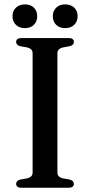

<svg xmlns="http://www.w3.org/2000/svg" viewBox="-20 -878 421 898"><path d="M248.5 -71Q248.5 -60 255 -53.5Q261.5 -47 273.5 -44L306.5 -38Q325.5 -33 325.5 -18Q325.5 -10 319.8 -5Q314 0 301 0H80Q67.5 0 61.5 -5Q55.5 -10 55.5 -18Q55.5 -33 74.5 -38L107.5 -44Q119.5 -47 126 -53.5Q132.5 -60 132.5 -71V-629Q132.5 -640 126 -646.5Q119.5 -653 107.5 -656L74.5 -662Q55.5 -667 55.5 -682Q55.5 -690.5 61.5 -695.2Q67.5 -700 80 -700H301Q314 -700 319.8 -695.2Q325.5 -690.5 325.5 -682Q325.5 -667 306.5 -662L273.5 -656Q261.5 -653 255 -646.5Q248.5 -640 248.5 -629ZM96.5 -746.5Q70.5 -746.5 54.5 -761.8Q38.5 -777 38.5 -802Q38.5 -827 54.5 -842.2Q70.5 -857.5 96.5 -857.5Q123 -857.5 138.5 -842.2Q154 -827 154 -802Q154 -777.5 138.5 -762Q123 -746.5 96.5 -746.5ZM284.5 -746.5Q258.5 -746.5 242.8 -761.8Q227 -777 227 -802Q227 -826.5 242.8 -842Q258.5 -857.5 284.5 -857.5Q311.5 -857.5 327.2 -842.2Q343 -827 343 -802Q343 -777.5 327.2 -762Q311.5 -746.5 284.5 -746.5Z"/></svg>

Font: Fraunces
Style: Regular
Weight: 400
Version: Version 1.000;[b76b70a41]